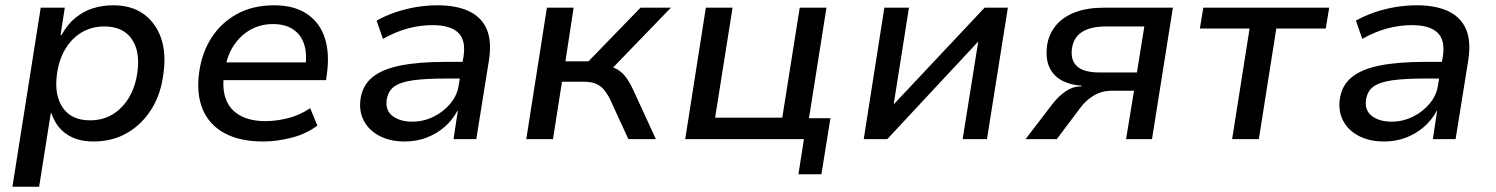

<svg xmlns="http://www.w3.org/2000/svg" viewBox="-20 -526 5657 726"><path d="M27 180 134 -497H225L209 -394H213Q235 -434 265 -458.5Q295 -483 331 -494.5Q367 -506 408 -506Q477 -506 523 -473Q569 -440 589 -382Q609 -324 598 -248Q589 -172 553.5 -114.5Q518 -57 462 -24Q406 9 333 9Q272 9 231.5 -19Q191 -47 175 -97L172 -98L128 180ZM320 -71Q370 -71 407.5 -94.5Q445 -118 469 -159.5Q493 -201 500 -256Q510 -334 477 -380Q444 -426 374 -426Q326 -426 288 -403Q250 -380 226 -339Q202 -298 195 -243Q185 -165 218 -118Q251 -71 320 -71Z M975 9Q887 9 829 -22.5Q771 -54 746.5 -112.5Q722 -171 733 -252Q743 -326 779.5 -383Q816 -440 876 -473Q936 -506 1016 -506Q1092 -506 1140.5 -473.5Q1189 -441 1208 -383Q1227 -325 1216 -246L1213 -223H805L815 -290H1156L1134 -268Q1142 -320 1130.5 -357Q1119 -394 1089 -414.5Q1059 -435 1012 -435Q965 -435 927 -413.5Q889 -392 864.5 -355Q840 -318 832 -271L828 -250Q819 -192 834 -151.5Q849 -111 887.5 -89.5Q926 -68 983 -68Q1024 -68 1068.5 -79Q1113 -90 1153 -117L1180 -51Q1137 -19 1081.5 -5Q1026 9 975 9Z M1510 9Q1456 9 1416 -11.5Q1376 -32 1356.5 -68Q1337 -104 1343 -150Q1350 -202 1387 -233Q1424 -264 1493 -278Q1562 -292 1663 -292H1745L1735 -229H1661Q1590 -229 1542.5 -222.5Q1495 -216 1471 -199Q1447 -182 1442 -147Q1437 -108 1465 -87Q1493 -66 1539 -66Q1581 -66 1619 -84.5Q1657 -103 1683.5 -135Q1710 -167 1715 -207L1733 -314Q1742 -375 1712 -403Q1682 -431 1616 -431Q1571 -431 1524.5 -419Q1478 -407 1428 -379L1404 -448Q1438 -467 1476.5 -480Q1515 -493 1555 -499.5Q1595 -506 1635 -506Q1705 -506 1752.5 -484Q1800 -462 1820 -416.5Q1840 -371 1829 -299L1781 0H1695L1711 -106H1709Q1691 -72 1661 -46Q1631 -20 1593 -5.5Q1555 9 1510 9Z M1970 0 2048 -497H2149L2118 -294H2205L2402 -497H2517L2281 -253L2265 -278Q2295 -275 2314.5 -263.5Q2334 -252 2349 -231Q2364 -210 2379 -176L2460 0H2356L2288 -148Q2276 -172 2263.5 -187Q2251 -202 2233 -209.5Q2215 -217 2185 -217H2105L2071 0Z M2999 133 3020 0H2571L2649 -497H2750L2684 -81H2938L3004 -497H3105L3039 -79H3120L3086 133Z M3246 0 3324 -497H3417L3359 -130H3358L3703 -497H3791L3712 0H3620L3679 -369L3335 0Z M3858 0 3959 -132Q3983 -163 4010 -181Q4037 -199 4062 -199H4069L4070 -202Q4031 -204 3998.5 -220Q3966 -236 3949.5 -268.5Q3933 -301 3939 -352Q3945 -396 3972 -429Q3999 -462 4045 -479.5Q4091 -497 4156 -497H4415L4336 0H4238L4268 -183H4185Q4146 -183 4115.5 -164.5Q4085 -146 4064 -117L3976 0ZM4137 -252H4279L4307 -426H4163Q4103 -426 4070.5 -404.5Q4038 -383 4033 -340Q4028 -297 4053.5 -274.5Q4079 -252 4137 -252Z M4639 0 4705 -418H4517L4530 -497H5006L4993 -418H4806L4740 0Z M5213 9Q5159 9 5119 -11.5Q5079 -32 5059.5 -68Q5040 -104 5046 -150Q5053 -202 5090 -233Q5127 -264 5196 -278Q5265 -292 5366 -292H5448L5438 -229H5364Q5293 -229 5245.5 -222.5Q5198 -216 5174 -199Q5150 -182 5145 -147Q5140 -108 5168 -87Q5196 -66 5242 -66Q5284 -66 5322 -84.5Q5360 -103 5386.5 -135Q5413 -167 5418 -207L5436 -314Q5445 -375 5415 -403Q5385 -431 5319 -431Q5274 -431 5227.5 -419Q5181 -407 5131 -379L5107 -448Q5141 -467 5179.5 -480Q5218 -493 5258 -499.5Q5298 -506 5338 -506Q5408 -506 5455.5 -484Q5503 -462 5523 -416.5Q5543 -371 5532 -299L5484 0H5398L5414 -106H5412Q5394 -72 5364 -46Q5334 -20 5296 -5.5Q5258 9 5213 9Z"/></svg>

Font: Nunito Sans 7pt Medium
Style: Italic
Weight: 500
Italic angle: -9°
Designer: Vernon Adams
Foundry: Vernon Adams
Version: Version 3.101;gftools[0.9.27]